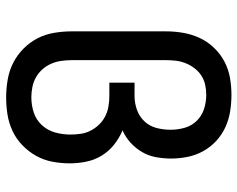

<svg xmlns="http://www.w3.org/2000/svg" viewBox="-96 -688 791 640"><g transform="rotate(90 300.0 -367.5)"><path d="M304 8Q275 8 245.5 3Q216 -2 190 -15Q164 -28 142.5 -49Q121 -70 107.5 -96Q94 -122 89 -151.5Q84 -181 84 -210V-525Q84 -554 89 -582.5Q94 -611 106 -637Q118 -663 138.5 -684.5Q159 -706 184.5 -719.5Q210 -733 238.5 -738Q267 -743 296 -743Q324 -743 351.5 -738.5Q379 -734 404 -722.5Q429 -711 449.5 -692Q470 -673 483.5 -648.5Q497 -624 502.5 -596.5Q508 -569 508 -542Q508 -517 503.5 -492Q499 -467 486.5 -445.5Q474 -424 455.5 -407Q437 -390 414 -380Q440 -369 462 -351.5Q484 -334 498.5 -310Q513 -286 518.5 -258.5Q524 -231 524 -204Q524 -175 518.5 -146Q513 -117 499 -92Q485 -67 464 -46.5Q443 -26 416.5 -13.5Q390 -1 361.5 3.5Q333 8 304 8ZM304 -76Q330 -76 354.5 -84Q379 -92 396.5 -111Q414 -130 421 -155Q428 -180 428 -206Q428 -223 425.5 -240.5Q423 -258 415 -273.5Q407 -289 395 -301.5Q383 -314 367.5 -322Q352 -330 334.5 -333Q317 -336 300 -336H255V-420H300Q323 -420 345.5 -428Q368 -436 384 -453Q400 -470 406 -493Q412 -516 412 -540Q412 -564 405.5 -587Q399 -610 382.5 -627Q366 -644 343 -651.5Q320 -659 296 -659Q279 -659 262.5 -655.5Q246 -652 232 -643Q218 -634 207.5 -620.5Q197 -607 190.5 -591Q184 -575 182 -558.5Q180 -542 180 -525V-210Q180 -193 182.5 -175.5Q185 -158 192 -142Q199 -126 210.5 -113Q222 -100 237 -91.5Q252 -83 269.5 -79.5Q287 -76 304 -76Z"/></g></svg>

Font: Iosevka HT Medium Extended
Style: Regular
Weight: 500
Width: 7
Monospace: yes
Designer: Belleve Invis
Foundry: Belleve Invis
Version: Version 32.3.0; ttfautohint (v1.8.4)